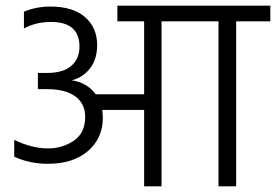

<svg xmlns="http://www.w3.org/2000/svg" viewBox="-20 -654 969 674"><path d="M929 -634H392V-579H486V-323H316C296 -350.3 268 -366.7 232 -372C258 -378.7 279.3 -392.7 296 -414C312.7 -435.3 321 -462.7 321 -496C321 -536.7 306.8 -569.3 278.5 -594C250.2 -618.7 209.7 -631 157 -631C123.7 -631 92.7 -625 64 -613V-554C92 -569.3 123.7 -577 159 -577C225.7 -577 259 -548 259 -490C259 -462 249.5 -439.7 230.5 -423C211.5 -406.3 183.3 -398 146 -398H113V-341H146C188.7 -341 221.5 -332.5 244.5 -315.5C267.5 -298.5 279 -274.7 279 -244C279 -206 265.7 -178 239 -160C212.3 -142 182.3 -133 149 -133C111 -133 71.3 -143 30 -163V-104C66 -87.3 105.3 -79 148 -79C207.3 -79 254.3 -94 289 -124C323.7 -154 341 -193 341 -241C341 -247 340.3 -256 339 -268H486V0H547V-579H747V0H809V-579H929Z"/></svg>

Font: Hind Light
Style: Regular
Weight: 300
Designer: Manushi Parikh, Satya Rajpurohit
Foundry: Indian Type Foundry
Version: Version 1.201;PS 1.0;hotconv 1.0.78;makeotf.lib2.5.61930; tt